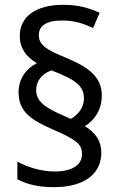

<svg xmlns="http://www.w3.org/2000/svg" viewBox="-20 -783 501 796"><path d="M57 -400C57 -322 106 -286 202 -245C298 -203 320 -185 320 -144C320 -105 288 -72 206 -72C151 -72 91 -91 52 -113V-40C91 -19 139 -7 204 -7C326 -7 400 -60 400 -150C400 -198 377 -232 332 -260C370 -283 402 -326 402 -387C402 -464 348 -504 255 -543C171 -577 141 -597 141 -637C141 -675 170 -698 238 -698C289 -698 324 -686 366 -667L393 -730C346 -751 305 -763 241 -763C130 -763 62 -715 62 -634C62 -584 87 -548 133 -521C91 -500 57 -460 57 -400ZM130 -410C130 -450 158 -480 194 -491C301 -450 328 -423 328 -375C328 -335 303 -308 274 -290L247 -302C164 -337 130 -364 130 -410Z"/></svg>

Font: Noto Sans Arabic SemCond
Style: Regular
Weight: 400
Width: 4
Designer: Monotype Design Team, Nadine Chahine, Nizar Qandah and Khaled Hosny
Foundry: Monotype Imaging Inc.
Version: Version 2.012